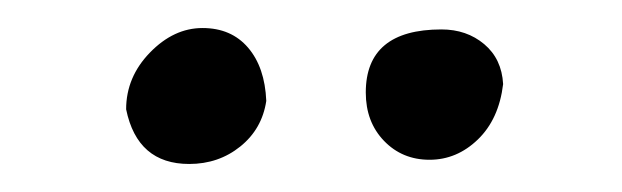

<svg xmlns="http://www.w3.org/2000/svg" viewBox="-20 -629 444 137"><path d="M115 -512Q78 -512 70 -551Q70 -574 87 -591.5Q104 -609 124.5 -609Q145 -609 157 -595Q169 -581 170 -557Q167 -537 151.5 -524.5Q136 -512 115 -512ZM295 -608Q313 -608 325.5 -597.5Q338 -587 339 -569Q336 -544 321 -529.5Q306 -515 286.5 -515Q267 -515 254 -528.5Q241 -542 241 -563Q241 -608 295 -608Z"/></svg>

Font: Patrick Hand
Style: Regular
Weight: 400
Designer: Patrick Wagesreiter
Foundry: Patrick Wagesreiter
Version: Version 1.003;PS 001.003;hotconv 1.0.70;makeotf.lib2.5.58329